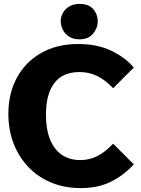

<svg xmlns="http://www.w3.org/2000/svg" viewBox="-20 -946 724 986"><path d="M667 -102Q614 -44 548 -12Q482 20 395 20Q312 20 244 -8Q176 -36 126.5 -87.5Q77 -139 50 -208.5Q23 -278 23 -361Q23 -467 67 -547.5Q111 -628 191.5 -674Q272 -720 382 -720Q481 -720 553.5 -684.5Q626 -649 667 -599L561 -493Q520 -536 478.5 -556Q437 -576 388 -576Q303 -576 259.5 -520Q216 -464 216 -357Q216 -282 237 -230Q258 -178 297.5 -151Q337 -124 393 -124Q438 -124 478 -143.5Q518 -163 561 -208ZM292 -836Q291 -857 302 -878Q313 -899 335 -912.5Q357 -926 389 -926Q436 -926 459 -899Q482 -872 482 -837Q482 -802 458 -773Q434 -744 388 -744Q356 -744 334.5 -758Q313 -772 302.5 -793.5Q292 -815 292 -836Z"/></svg>

Font: Moderustic ExtraBold
Style: Regular
Weight: 800
Designer: Tural Alisoy
Foundry: TAFT Foundry
Version: Version 2.120